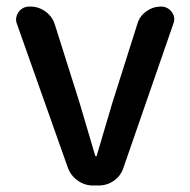

<svg xmlns="http://www.w3.org/2000/svg" viewBox="-20 -570 585 590"><path d="M265.6 0Q240.2 0 218.8 -15.1Q197.3 -30.3 188.5 -54.7L32.2 -496.1Q29.3 -502.9 29.3 -509.8Q29.3 -521.5 37.1 -533.2Q49.8 -549.8 70.3 -549.8H73.2Q98.6 -549.8 119.6 -534.7Q140.6 -519.5 148.4 -495.1L224.6 -253.9Q234.4 -220.7 272.5 -91.8Q273.4 -89.8 275.4 -89.8Q277.3 -89.8 277.3 -91.8Q315.4 -220.7 325.2 -253.9L402.3 -497.1Q409.2 -520.5 429.7 -535.2Q450.2 -549.8 474.6 -549.8Q495.1 -549.8 507.8 -533.2Q515.6 -522.5 515.6 -510.7Q515.6 -503.9 512.7 -497.1L359.4 -54.7Q351.6 -30.3 330.6 -15.1Q309.6 0 283.2 0Z"/></svg>

Font: Gen Jyuu Gothic Medium
Style: Regular
Weight: 500
Designer: [Source Han Sans]
Ryoko NISHIZUKA  (kana & ideographs); Paul D. Hunt (Latin, Greek & Cyrillic); Wenlong ZHANG  (bopomofo
Version: Version 1.002.20150607